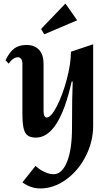

<svg xmlns="http://www.w3.org/2000/svg" viewBox="-20 -762 620 1080"><path d="M504 -55Q504 35 462 117Q420 199 351 248.5Q282 298 207 298Q180 298 156 290Q132 282 106 264L180 171Q203 193 231 205.5Q259 218 281 218Q329 218 357 148.5Q385 79 385 -42Q385 -219 389 -303H383Q313 12 182 12Q152 12 135.5 0Q119 -12 112.5 -41.5Q106 -71 106 -126V-404Q106 -421 99 -430.5Q92 -440 80 -440Q68 -440 54.5 -431Q41 -422 29 -404L11 -423Q34 -470 60.5 -489.5Q87 -509 129 -509Q175 -509 200 -481.5Q225 -454 225 -404V-136Q225 -119 230 -110Q235 -101 243 -101Q267 -101 299.5 -164Q332 -227 355.5 -315Q379 -403 379 -471L504 -513ZM348 -742 211 -599 229 -569 414 -648Z"/></svg>

Font: Amita
Style: Bold
Weight: 700
Designer: Eduardo Rodriguez Tunni, Modular Infotech, Brian J. Bonislawsky
Foundry: Eduardo Rodriguez Tunni, Modular Infotech, Brian J. Bonislawsky
Version: Version 1.003